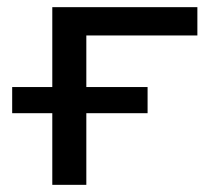

<svg xmlns="http://www.w3.org/2000/svg" viewBox="-20 -516 595 536"><path d="M126 0V-200H14V-273H126V-496H531V-417H221V-273H392V-200H221V0Z"/></svg>

Font: Nunito Sans 7pt SemiExpanded
Style: Regular
Weight: 400
Width: 6
Designer: Vernon Adams
Foundry: Vernon Adams
Version: Version 3.101;gftools[0.9.27]